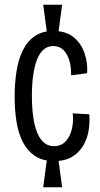

<svg xmlns="http://www.w3.org/2000/svg" viewBox="-20 -729 422 813"><path d="M180 -581 163 -709H243L226 -581ZM163 64 180 -64H226L243 64ZM210 -47Q160 -47 127.5 -69Q95 -91 76 -129Q57 -167 49.5 -216Q42 -265 42 -319Q42 -377 50 -427.5Q58 -478 77 -516.5Q96 -555 128 -576.5Q160 -598 206 -598Q259 -598 291 -572Q323 -546 337.5 -505Q352 -464 349 -419L281 -410Q282 -443 274 -471.5Q266 -500 249 -517Q232 -534 205 -534Q182 -534 165 -519.5Q148 -505 137 -477.5Q126 -450 120.5 -410.5Q115 -371 115 -323Q115 -256 125 -208.5Q135 -161 156 -135.5Q177 -110 209 -110Q237 -110 255.5 -128Q274 -146 283 -177.5Q292 -209 288 -249L358 -245Q361 -212 355.5 -177.5Q350 -143 333 -113.5Q316 -84 286 -65.5Q256 -47 210 -47Z"/></svg>

Font: Bricolage Grotesque 24pt Condensed Light
Style: Regular
Weight: 300
Width: 3
Designer: Mathieu Triay
Foundry: Atelier Triay
Version: Version 1.001;gftools[0.9.33.dev8+g029e19f]